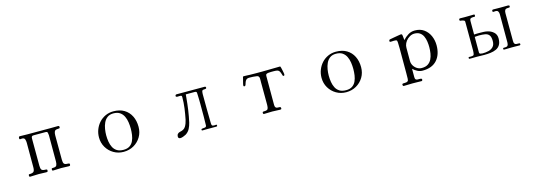

<svg xmlns="http://www.w3.org/2000/svg" viewBox="9 -1461 6982 2500"><g transform="rotate(-15 3500.0 -211.0)"><path d="M778 -19Q778 -6 772.5 -2.5Q767 1 755 1Q730 1 705 -0.5Q680 -2 655 -2Q627 -2 599.5 0Q572 2 545 2Q537 2 534.5 -2.5Q532 -7 532 -14Q532 -29 538 -30.5Q544 -32 556 -32Q593 -32 602 -52.5Q611 -73 611 -104V-456Q610 -477 606 -492Q602 -507 576 -507H419Q399 -507 393 -498.5Q387 -490 387 -471Q387 -380 387.5 -288.5Q388 -197 388 -105Q388 -67 399.5 -51Q411 -35 451 -35Q460 -35 467.5 -33Q475 -31 475 -19Q475 -6 470 -2.5Q465 1 453 1Q428 1 402.5 -0.5Q377 -2 352 -2Q323 -2 294.5 0Q266 2 237 2Q223 2 223 -14Q223 -17 224.5 -24.5Q226 -32 231 -32Q276 -32 291.5 -46.5Q307 -61 307 -107V-437Q307 -461 299.5 -483Q292 -505 262 -505Q255 -505 249 -504Q243 -503 236 -503Q230 -503 227.5 -507.5Q225 -512 225 -517Q225 -527 227.5 -534.5Q230 -542 242 -542Q267 -542 292.5 -541Q318 -540 343 -540H650Q676 -540 701.5 -540.5Q727 -541 753 -541Q763 -541 768 -537.5Q773 -534 773 -523Q773 -510 765.5 -508Q758 -506 748 -506Q710 -506 700 -487Q690 -468 690 -435Q690 -353 690.5 -270.5Q691 -188 691 -105Q691 -66 702.5 -50.5Q714 -35 754 -35Q763 -35 770.5 -33Q778 -31 778 -19Z M1663 -264Q1663 -307 1656.5 -351Q1650 -395 1632 -432Q1614 -469 1581 -491.5Q1548 -514 1494 -514Q1444 -514 1412 -490Q1380 -466 1362.5 -427.5Q1345 -389 1338 -345.5Q1331 -302 1331 -262Q1331 -218 1338 -175.5Q1345 -133 1363 -98Q1381 -63 1414.5 -42Q1448 -21 1502 -21Q1554 -21 1586 -43Q1618 -65 1634.5 -101Q1651 -137 1657 -179.5Q1663 -222 1663 -264ZM1767 -261Q1767 -185 1731 -125Q1695 -65 1634 -30Q1573 5 1497 5Q1424 5 1364 -30Q1304 -65 1268.5 -125Q1233 -185 1233 -259Q1233 -316 1253 -366.5Q1273 -417 1308.5 -456Q1344 -495 1393.5 -517.5Q1443 -540 1501 -540Q1586 -540 1645 -504.5Q1704 -469 1735.5 -406Q1767 -343 1767 -261Z M2759 -14Q2759 -4 2755 -2Q2751 0 2743 0H2602Q2592 0 2582.5 0.5Q2573 1 2563 1Q2556 1 2552.5 -0.5Q2549 -2 2549 -10Q2549 -18 2552.5 -20.5Q2556 -23 2563 -23Q2580 -23 2599.5 -27Q2619 -31 2619 -53Q2619 -82 2620 -110.5Q2621 -139 2621 -167V-315Q2621 -321 2621 -340.5Q2621 -360 2620.5 -385.5Q2620 -411 2619 -435.5Q2618 -460 2617.5 -477Q2617 -494 2616 -496Q2610 -509 2594 -509H2470Q2469 -498 2468 -486.5Q2467 -475 2466 -464Q2459 -383 2447.5 -302.5Q2436 -222 2418 -142Q2408 -100 2389 -63Q2370 -26 2332 -2Q2317 6 2295 14.5Q2273 23 2256 23Q2227 23 2227 -5Q2227 -27 2240 -40.5Q2253 -54 2274 -58Q2327 -67 2349.5 -104.5Q2372 -142 2382 -190Q2397 -263 2407 -337.5Q2417 -412 2417 -486Q2417 -503 2410.5 -506Q2404 -509 2389 -509Q2381 -509 2372 -508.5Q2363 -508 2354 -508Q2348 -508 2342 -511.5Q2336 -515 2336 -522Q2336 -529 2340.5 -535Q2345 -541 2352 -541H2732Q2749 -541 2749 -525Q2749 -515 2740 -512Q2731 -509 2720.5 -509.5Q2710 -510 2703 -508Q2689 -504 2686.5 -487Q2684 -470 2684 -458Q2684 -358 2685 -258.5Q2686 -159 2688 -59Q2689 -37 2695.5 -30Q2702 -23 2725 -23Q2731 -23 2737.5 -24Q2744 -25 2750 -25Q2755 -25 2757 -21.5Q2759 -18 2759 -14Z M3777 -431Q3777 -425 3774.5 -418.5Q3772 -412 3764 -412Q3755 -412 3753 -417.5Q3751 -423 3749 -430Q3740 -462 3730.5 -478Q3721 -494 3704 -499Q3687 -504 3655 -504Q3637 -504 3619 -504Q3601 -504 3584 -502Q3569 -501 3557 -495Q3545 -489 3545 -471V-80Q3545 -56 3553 -46Q3561 -36 3573 -34Q3585 -32 3596.5 -32.5Q3608 -33 3616 -30Q3624 -27 3624 -14Q3624 -2 3619 0Q3614 2 3603 2Q3578 2 3552.5 0Q3527 -2 3501 -2Q3473 -2 3445.5 -0.5Q3418 1 3390 1Q3376 1 3376 -15Q3376 -29 3383 -30.5Q3390 -32 3400 -32Q3440 -32 3449 -49Q3458 -66 3458 -100V-139Q3458 -207 3457.5 -274.5Q3457 -342 3457 -409Q3457 -423 3457.5 -436Q3458 -449 3457 -462Q3454 -494 3426 -498Q3401 -502 3376.5 -503.5Q3352 -505 3327 -505Q3296 -505 3282.5 -491Q3269 -477 3263.5 -459Q3258 -441 3253 -427Q3248 -413 3234 -413Q3227 -413 3225 -418Q3223 -423 3223 -429Q3223 -432 3226 -446.5Q3229 -461 3234 -479Q3239 -497 3243 -513Q3247 -529 3248 -535Q3250 -540 3252.5 -541Q3255 -542 3260 -542Q3280 -542 3299.5 -541Q3319 -540 3338 -539Q3380 -538 3422.5 -538Q3465 -538 3507 -538Q3568 -538 3628 -540Q3688 -542 3749 -542Q3751 -542 3753 -540Q3755 -538 3759 -522.5Q3763 -507 3767 -487.5Q3771 -468 3774 -452Q3777 -436 3777 -431Z M4663 -264Q4663 -307 4656.5 -351Q4650 -395 4632 -432Q4614 -469 4581 -491.5Q4548 -514 4494 -514Q4444 -514 4412 -490Q4380 -466 4362.5 -427.5Q4345 -389 4338 -345.5Q4331 -302 4331 -262Q4331 -218 4338 -175.5Q4345 -133 4363 -98Q4381 -63 4414.5 -42Q4448 -21 4502 -21Q4554 -21 4586 -43Q4618 -65 4634.5 -101Q4651 -137 4657 -179.5Q4663 -222 4663 -264ZM4767 -261Q4767 -185 4731 -125Q4695 -65 4634 -30Q4573 5 4497 5Q4424 5 4364 -30Q4304 -65 4268.5 -125Q4233 -185 4233 -259Q4233 -316 4253 -366.5Q4273 -417 4308.5 -456Q4344 -495 4393.5 -517.5Q4443 -540 4501 -540Q4586 -540 4645 -504.5Q4704 -469 4735.5 -406Q4767 -343 4767 -261Z M5692 -284Q5692 -320 5686.5 -358.5Q5681 -397 5666 -430Q5651 -463 5622.5 -483Q5594 -503 5548 -503Q5516 -503 5485.5 -485.5Q5455 -468 5433.5 -440Q5412 -412 5405 -380Q5402 -365 5402 -349Q5402 -333 5402 -317Q5402 -281 5402 -245.5Q5402 -210 5402 -174Q5402 -140 5419.5 -110.5Q5437 -81 5465.5 -63Q5494 -45 5528 -45Q5580 -45 5612 -66Q5644 -87 5661.5 -122.5Q5679 -158 5685.5 -200Q5692 -242 5692 -284ZM5790 -282Q5790 -157 5724 -83Q5658 -9 5530 -9Q5493 -9 5460.5 -26Q5428 -43 5402 -68V44Q5402 68 5411.5 76.5Q5421 85 5436 85Q5451 85 5469 85Q5479 85 5486.5 88Q5494 91 5494 103Q5494 108 5490.5 113.5Q5487 119 5480 119Q5450 119 5420.5 118Q5391 117 5361 117Q5331 117 5301 118.5Q5271 120 5241 120Q5234 120 5230.5 114Q5227 108 5227 103Q5227 87 5241 86Q5255 85 5266 85Q5290 85 5302 76Q5314 67 5314 41Q5314 22 5314.5 4Q5315 -14 5315 -33V-291Q5315 -329 5315 -367.5Q5315 -406 5313 -444Q5312 -473 5303.5 -477.5Q5295 -482 5269 -482Q5259 -482 5248 -481Q5237 -480 5226 -480Q5210 -480 5210 -493Q5210 -507 5220 -512Q5221 -512 5236 -515Q5251 -518 5274 -522Q5297 -526 5320 -530Q5343 -534 5359.5 -536.5Q5376 -539 5379 -539Q5389 -539 5393 -530Q5395 -527 5396.5 -511Q5398 -495 5400 -478Q5402 -461 5402 -455Q5434 -491 5474.5 -516Q5515 -541 5565 -541Q5638 -541 5688 -504.5Q5738 -468 5764 -409Q5790 -350 5790 -282Z M6511 -146Q6511 -201 6491.5 -225.5Q6472 -250 6437.5 -256Q6403 -262 6357 -262Q6342 -262 6327.5 -260.5Q6313 -259 6298 -258V-50Q6298 -32 6314 -28Q6330 -24 6343 -24Q6385 -24 6423.5 -33.5Q6462 -43 6486.5 -69.5Q6511 -96 6511 -146ZM6593 -159Q6593 -105 6573 -72.5Q6553 -40 6518.5 -24.5Q6484 -9 6442.5 -4Q6401 1 6357 1Q6332 1 6307.5 0Q6283 -1 6258 -1Q6242 -1 6225 -0.5Q6208 0 6191 0H6162Q6154 0 6152 -4Q6150 -8 6150 -15Q6150 -25 6162.5 -24.5Q6175 -24 6181 -24Q6204 -24 6215.5 -29Q6227 -34 6229 -59Q6231 -74 6231 -89.5Q6231 -105 6231 -120Q6231 -211 6230.5 -301.5Q6230 -392 6230 -482Q6230 -493 6219.5 -498.5Q6209 -504 6196 -506.5Q6183 -509 6175 -509Q6161 -509 6161 -525Q6161 -541 6177 -541Q6194 -541 6210.5 -540.5Q6227 -540 6243 -540Q6273 -540 6303.5 -541Q6334 -542 6364 -542Q6369 -542 6371 -537Q6373 -532 6373 -528Q6373 -512 6363.5 -512Q6354 -512 6343 -512Q6323 -512 6310.5 -505Q6298 -498 6298 -475V-290Q6318 -292 6338 -292Q6358 -292 6378 -292Q6402 -292 6426.5 -291Q6451 -290 6474 -285Q6523 -275 6558 -243.5Q6593 -212 6593 -159ZM6847 -15Q6847 0 6832 0Q6807 0 6782 -0.5Q6757 -1 6732 -1Q6706 -1 6680 0Q6654 1 6628 1Q6615 1 6615 -10Q6615 -23 6625.5 -23.5Q6636 -24 6645 -24Q6672 -24 6681 -38Q6690 -52 6690 -78V-457Q6690 -479 6681 -495.5Q6672 -512 6647 -512Q6640 -512 6633 -511Q6626 -510 6618 -510Q6606 -510 6606 -524Q6606 -541 6623 -541Q6646 -541 6669 -540.5Q6692 -540 6715 -540Q6742 -540 6768.5 -540.5Q6795 -541 6822 -541Q6831 -541 6836 -538Q6841 -535 6841 -525Q6841 -512 6831 -511Q6821 -510 6812 -510Q6784 -510 6774 -496Q6764 -482 6764 -454Q6764 -360 6764.5 -266.5Q6765 -173 6765 -79Q6765 -51 6773.5 -40.5Q6782 -30 6798 -28.5Q6814 -27 6836 -27Q6847 -27 6847 -15Z"/></g></svg>

Font: Kaisei Opti
Style: Regular
Weight: 400
Designer: Font-Kai, 金井和夫
Foundry: KAZUO KANAI
Version: Version 5.003